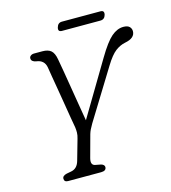

<svg xmlns="http://www.w3.org/2000/svg" viewBox="-120 -921 905 1018"><g transform="rotate(-15 332.5 -412.5)"><path d="M337.5 -20.5Q337 0 308.5 0H127.5Q106.5 0 106.5 -18.5Q106.5 -34.5 130.5 -40L157 -45Q190.5 -51.5 201.5 -91L233.5 -203.5Q239 -221.5 239.2 -236Q239.5 -250.5 237.5 -265Q233.5 -287 227.5 -322.2Q221.5 -357.5 214.8 -399.2Q208 -441 201 -482Q194 -523 188.2 -557Q182.5 -591 179.5 -610.5Q172 -651.5 128.5 -657Q102.5 -661.5 102 -679.5Q101.5 -688 109 -694Q116.5 -700 128 -700H173.5Q205 -700 221 -686Q237 -672 243 -637.5Q247.5 -613.5 254.8 -570.5Q262 -527.5 270.5 -476.2Q279 -425 287.2 -375Q295.5 -325 302 -287L478.5 -583Q523.5 -659 555.5 -686.5Q587.5 -714 621.5 -714Q644.5 -714 654.8 -703.8Q665 -693.5 665 -679Q665 -641 609 -630.5Q581 -625 555.2 -605.5Q529.5 -586 498.5 -535.5L330 -262Q320 -245 314.5 -233.5Q309 -222 305.5 -210L272 -87Q262.5 -50.5 288 -45.5L319 -39.5Q337.5 -34 337.5 -20.5ZM285.5 -801Q292 -825 314.5 -825H526Q548.5 -825 542.5 -801Q536 -777.5 513 -777.5H302Q279 -777.5 285.5 -801Z"/></g></svg>

Font: Fraunces 72pt S100 Light
Style: Italic
Weight: 300
Italic angle: -16°
Version: Version 1.000; ttfautohint (v1.8.3)